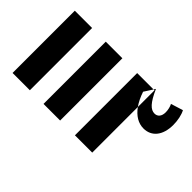

<svg xmlns="http://www.w3.org/2000/svg" viewBox="-260 -829 1193 1193"><g transform="rotate(-45 336.0 -232.5)"><path d="M618 0H472C496 -17 526 -32 562 -44L618 -8ZM618 -282V-428H71V-282ZM618 -548V-700H71V-548ZM549 235C589 235 631 226 656 212L631 132C616 140 593 146 571 146C535 146 516 128 516 102C516 68 545 38 631 0L618 -8V-152H71V0H472C426 33 402 74 402 119C402 189 456 235 549 235Z"/></g></svg>

Font: Montserrat-Alt1 ExtBd
Style: Regular
Weight: 800
Designer: Differentunic
Foundry: Differentunic
Version: Version 7.222